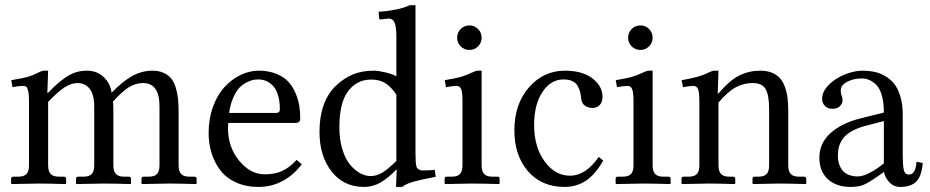

<svg xmlns="http://www.w3.org/2000/svg" viewBox="-20 -718 3633 750"><path d="M603 -71.8V-302.2Q603 -393.6 539.1 -393.6Q509.8 -393.6 483.6 -377.4Q457.5 -361.3 421.4 -321.3Q422.9 -308.6 422.9 -280.8V-71.8Q422.9 -49.3 432.6 -38.6Q442.4 -27.8 465.8 -27.8H483.4Q491.7 -27.8 491.7 -19.5V-1L489.7 1Q422.9 -1 383.8 -1L278.8 1L276.9 -1V-19.5Q276.9 -27.8 284.7 -27.8H305.2Q329.1 -27.8 338.6 -38.6Q348.1 -49.3 348.1 -71.8V-300.3Q348.1 -348.1 330.6 -370.8Q313 -393.6 283.2 -393.6Q257.8 -393.6 231.4 -376.2Q205.1 -358.9 168 -319.8V-71.8Q168 -49.3 177.7 -38.6Q187.5 -27.8 210.9 -27.8H230Q238.3 -27.8 238.3 -19.5V-1L236.3 1Q168 -1 128.9 -1L25.4 1L23.4 -1V-19.5Q23.4 -27.8 31.2 -27.8H50.3Q74.2 -27.8 83.7 -38.6Q93.3 -49.3 93.3 -71.8V-320.8Q93.3 -348.1 90.1 -362.1Q86.9 -376 82.8 -379.2Q78.6 -382.3 70.8 -382.3Q50.3 -382.3 28.8 -377.4L23.9 -404.8Q70.3 -412.6 88.4 -417.7Q106.4 -422.9 127.9 -433.6Q143.6 -441.9 152.8 -441.9H168L165 -355.5H168Q188.5 -377 203.6 -390.4Q218.8 -403.8 237.8 -416.7Q256.8 -429.7 276.9 -435.8Q296.9 -441.9 319.3 -441.9Q358.9 -441.9 385 -417Q411.1 -392.1 416 -356Q459.5 -400.9 497.1 -421.4Q534.7 -441.9 575.2 -441.9Q600.6 -441.9 619.4 -433.3Q638.2 -424.8 649.2 -410.9Q660.2 -397 666.7 -375.2Q673.3 -353.5 675.5 -331.3Q677.7 -309.1 677.7 -279.8V-71.8Q677.7 -49.3 687.5 -38.6Q697.3 -27.8 720.7 -27.8H739.7Q748 -27.8 748 -19.5V-1L746.1 1Q677.7 -1 638.7 -1L534.7 1L532.7 -1V-19.5Q532.7 -27.8 540.5 -27.8H559.6Q584 -27.8 593.5 -38.6Q603 -49.3 603 -71.8Z M875 -276.9H1058.6Q1073.2 -276.9 1073.2 -290.5Q1073.2 -323.7 1065.4 -347.9Q1057.6 -372.1 1044.7 -384.5Q1031.7 -397 1018.1 -402.3Q1004.4 -407.7 989.3 -407.7Q980 -407.7 970 -406Q960 -404.3 944.1 -396.5Q928.2 -388.7 915.5 -375.7Q902.8 -362.8 891.4 -337.2Q879.9 -311.5 875 -276.9ZM1138.7 -93.3 1158.7 -76.7Q1129.4 -36.1 1085.7 -12Q1042 12.2 990.2 12.2Q940.4 12.2 901.9 -5.4Q863.3 -22.9 840.6 -53Q817.9 -83 806.4 -120.1Q794.9 -157.2 794.9 -199.2Q794.9 -253.9 812 -300.8Q829.1 -347.7 856.9 -377.9Q884.8 -408.2 919.4 -425Q954.1 -441.9 990.2 -441.9Q1028.3 -441.9 1057.6 -430.4Q1086.9 -418.9 1104.5 -400.6Q1122.1 -382.3 1133.3 -356.9Q1144.5 -331.5 1148.7 -306.9Q1152.8 -282.2 1152.8 -254.9Q1152.8 -237.8 1134.8 -237.8H871.6Q870.6 -227.1 870.6 -217.8Q870.6 -143.1 914.3 -90.1Q958 -37.1 1014.2 -37.1Q1054.2 -37.1 1083 -50.5Q1111.8 -64 1138.7 -93.3Z M1528.3 -89.4V-348.1Q1508.3 -378.4 1485.8 -392.8Q1463.4 -407.2 1430.2 -407.2Q1370.6 -407.2 1336.4 -356.9Q1305.7 -312 1305.7 -220.7Q1305.7 -173.8 1316.9 -136.2Q1328.1 -98.6 1346.4 -76.2Q1364.7 -53.7 1385.7 -42Q1406.7 -30.3 1427.7 -30.3Q1451.7 -30.3 1473.9 -43.9Q1496.1 -57.6 1528.3 -89.4ZM1603 -697.8V-119.6Q1603 -78.6 1606.9 -66.9Q1608.9 -60.5 1615.5 -56.4Q1622.1 -52.2 1628.9 -52.2Q1663.1 -52.2 1678.2 -54.7L1682.1 -27.3Q1628.9 -17.6 1597.2 -8.8Q1565.4 0 1550.8 12.2H1526.9L1529.8 -57.1Q1497.6 -23.4 1467.3 -5.6Q1437 12.2 1401.9 12.2Q1322.3 12.2 1275.1 -48.3Q1228 -108.9 1228 -203.1Q1228 -319.3 1290.5 -381.8Q1322.8 -412.1 1357.9 -427Q1393.1 -441.9 1440.9 -441.9Q1457.5 -441.9 1484.6 -435.5Q1511.7 -429.2 1528.3 -419.9V-572.8Q1528.3 -614.3 1521.2 -629.9Q1514.2 -645.5 1498.5 -645.5L1466.3 -642.1Q1460.9 -642.1 1460.9 -647L1459 -672.4Q1484.4 -672.4 1528.3 -681.2Q1554.7 -686 1581.1 -697.8Z M1779.5 -536.9Q1765.6 -550.8 1765.6 -570.8Q1765.6 -590.8 1779.5 -604.7Q1793.5 -618.7 1813.5 -618.7Q1833.5 -618.7 1847.4 -604.7Q1861.3 -590.8 1861.3 -570.8Q1861.3 -550.8 1847.4 -536.9Q1833.5 -522.9 1813.5 -522.9Q1793.5 -522.9 1779.5 -536.9ZM1861.3 -71.8Q1861.3 -49.3 1871.1 -38.6Q1880.9 -27.8 1904.3 -27.8H1923.3Q1931.6 -27.8 1931.6 -19.5V-1L1929.7 1Q1861.3 -1 1822.3 -1L1718.8 1L1716.8 -1V-19.5Q1716.8 -27.8 1724.6 -27.8H1743.7Q1767.6 -27.8 1777.1 -38.6Q1786.6 -49.3 1786.6 -71.8V-320.8Q1786.6 -357.9 1781.2 -370.1Q1775.9 -382.3 1764.2 -382.3Q1746.6 -382.3 1722.2 -377.4L1717.3 -404.8Q1762.7 -412.6 1780.5 -417.7Q1798.3 -422.9 1821.3 -433.6Q1838.9 -441.9 1846.2 -441.9H1861.3Z M2336.4 -90.8Q2304.7 -35.6 2268.1 -11.7Q2231.4 12.2 2185.1 12.2Q2095.7 12.2 2042.5 -49.1Q1989.3 -110.4 1989.3 -208.5Q1989.3 -312 2046.4 -377Q2103.5 -441.9 2186.5 -441.9Q2254.9 -441.9 2294.2 -411.9Q2333.5 -381.8 2333.5 -339.8Q2333.5 -318.8 2322.5 -307.6Q2311.5 -296.4 2294.9 -296.4Q2277.3 -296.4 2264.9 -305.2Q2252.4 -314 2250.5 -331.5Q2249 -347.7 2246.3 -358.2Q2243.7 -368.7 2236.8 -381.6Q2230 -394.5 2216.1 -401.1Q2202.1 -407.7 2181.2 -407.7Q2131.3 -407.7 2098.9 -358.6Q2066.4 -309.6 2066.4 -230Q2066.4 -144 2107.2 -87.9Q2147.9 -31.7 2207 -31.7Q2268.1 -31.7 2318.8 -105Z M2447.5 -536.9Q2433.6 -550.8 2433.6 -570.8Q2433.6 -590.8 2447.5 -604.7Q2461.4 -618.7 2481.4 -618.7Q2501.5 -618.7 2515.4 -604.7Q2529.3 -590.8 2529.3 -570.8Q2529.3 -550.8 2515.4 -536.9Q2501.5 -522.9 2481.4 -522.9Q2461.4 -522.9 2447.5 -536.9ZM2529.3 -71.8Q2529.3 -49.3 2539.1 -38.6Q2548.8 -27.8 2572.3 -27.8H2591.3Q2599.6 -27.8 2599.6 -19.5V-1L2597.7 1Q2529.3 -1 2490.2 -1L2386.7 1L2384.8 -1V-19.5Q2384.8 -27.8 2392.6 -27.8H2411.6Q2435.5 -27.8 2445.1 -38.6Q2454.6 -49.3 2454.6 -71.8V-320.8Q2454.6 -357.9 2449.2 -370.1Q2443.8 -382.3 2432.1 -382.3Q2414.6 -382.3 2390.1 -377.4L2385.3 -404.8Q2430.7 -412.6 2448.5 -417.7Q2466.3 -422.9 2489.3 -433.6Q2506.8 -441.9 2514.2 -441.9H2529.3Z M2984.4 -71.8V-290.5Q2984.4 -346.2 2970.9 -369.9Q2957.5 -393.6 2919.9 -393.6Q2885.3 -393.6 2854.2 -377Q2823.2 -360.4 2786.6 -317.4V-71.8Q2786.6 -49.3 2796.4 -38.6Q2806.2 -27.8 2829.6 -27.8H2843.8Q2852.1 -27.8 2852.1 -19.5V-1L2850.1 1Q2786.6 -1 2747.6 -1L2644 1L2642.1 -1V-19.5Q2642.1 -27.8 2649.9 -27.8H2668.9Q2692.9 -27.8 2702.4 -38.6Q2711.9 -49.3 2711.9 -71.8V-320.8Q2711.9 -358.4 2706.5 -370.4Q2701.2 -382.3 2689.5 -382.3Q2671.9 -382.3 2647.9 -377.4L2642.6 -404.8Q2714.4 -417 2745.6 -433.6Q2762.2 -441.9 2771.5 -441.9H2786.6L2783.7 -353H2786.6Q2831.1 -405.3 2868.9 -423.6Q2906.7 -441.9 2949.7 -441.9Q2976.1 -441.9 2995.6 -433.8Q3015.1 -425.8 3027.1 -412.1Q3039.1 -398.4 3046.4 -377.7Q3053.7 -356.9 3056.4 -334.7Q3059.1 -312.5 3059.1 -283.7V-71.8Q3059.1 -49.3 3068.8 -38.6Q3078.6 -27.8 3102.1 -27.8H3121.1Q3129.4 -27.8 3129.4 -19.5V-1L3127.4 1Q3059.1 -1 3020 -1L2921.4 1L2919.4 -1V-19.5Q2919.4 -27.8 2927.2 -27.8H2941.4Q2965.3 -27.8 2974.9 -38.6Q2984.4 -49.3 2984.4 -71.8Z M3432.6 -245.1 3354 -224.6Q3322.3 -215.3 3301 -201.9Q3279.8 -188.5 3269.8 -172.4Q3259.8 -156.2 3256.3 -141.4Q3252.9 -126.5 3252.9 -107.4Q3252.9 -94.2 3256.3 -81.5Q3259.8 -68.8 3267.8 -56.4Q3275.9 -43.9 3292.2 -36.4Q3308.6 -28.8 3331.1 -28.8Q3351.6 -28.8 3380.6 -44.7Q3409.7 -60.5 3432.6 -80.1ZM3497.1 12.2Q3470.7 12.2 3453.9 -6.1Q3437 -24.4 3433.1 -46.4L3410.2 -30.3Q3373 -4.4 3353.5 3.9Q3334 12.2 3301.8 12.2Q3247.6 12.2 3214.1 -17.8Q3180.7 -47.9 3180.7 -102.5Q3180.7 -158.2 3223.6 -197.5Q3266.6 -236.8 3340.8 -255.4L3432.6 -278.3Q3432.6 -318.4 3424.3 -346.4Q3416 -374.5 3401.9 -387.7Q3387.7 -400.9 3374.3 -406.2Q3360.8 -411.6 3346.2 -411.6Q3314.9 -411.6 3289.6 -398.7Q3264.2 -385.7 3264.2 -364.3Q3264.2 -351.6 3267.6 -343.8Q3271 -337.9 3271 -325.7Q3271 -314 3261 -303.5Q3251 -293 3231.4 -293Q3213.9 -293 3202.6 -304Q3191.4 -314.9 3191.4 -332.5Q3191.4 -360.4 3217.5 -386.5Q3243.7 -412.6 3280.3 -427.2Q3316.9 -441.9 3349.1 -441.9Q3373 -441.9 3393.8 -437.7Q3414.6 -433.6 3435.8 -421.9Q3457 -410.2 3472.2 -391.6Q3487.3 -373 3496.8 -341.8Q3506.3 -310.5 3506.3 -269.5V-122.6Q3506.3 -71.8 3510.5 -54Q3514.6 -36.1 3530.8 -36.1Q3556.6 -36.1 3560.1 -86.4L3584.5 -81.1Q3580.1 -28.8 3558.8 -8.3Q3537.6 12.2 3497.1 12.2Z"/></svg>

Font: Libertinage
Style: b
Weight: 400
Designer: OSP
Foundry: OSP
Version: Version 1.0; 2008; OFL relea